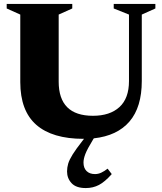

<svg xmlns="http://www.w3.org/2000/svg" viewBox="-20 -690 823 975"><path d="M453.5 17Q423 67 413.5 91.8Q404 116.5 404 135.5Q404 163 419.5 178.5Q435 194 462.5 194Q478.5 194 493.8 187Q509 180 526.5 166.5L547.5 194Q512.5 233.5 482.5 249.2Q452.5 265 415.5 265Q366.5 265 343.5 240.2Q320.5 215.5 320.5 180.5Q320.5 161 326.2 141.2Q332 121.5 349 94.2Q366 67 398.5 25.5L406.5 15H404Q245.5 15 164.2 -56.2Q83 -127.5 83 -273.5V-616L14 -647V-670H347V-647L278 -616V-275.5Q278 -102 452 -102Q538 -102 586.5 -146.2Q635 -190.5 635 -278.5V-616L557.5 -647V-670H769V-647L700 -616V-278.5Q700 -146 637.8 -73.2Q575.5 -0.5 456.5 12.5Z"/></svg>

Font: Newsreader Text ExtraBold
Style: Regular
Weight: 800
Designer: Hugues Gentile
Foundry: Production Type
Version: Version 1.001